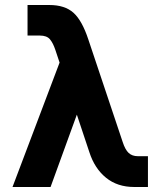

<svg xmlns="http://www.w3.org/2000/svg" viewBox="-20 -747 640 767"><path d="M30 0 218 -497 201 -548Q192 -575 179.5 -590Q167 -605 139 -605H90V-727H177Q239 -727 273.5 -696Q308 -665 333 -589L470 -180Q480 -149 494 -136Q508 -123 531 -123H571V0H516Q449 0 403.5 -37Q358 -74 337 -139L287 -289L182 0Z"/></svg>

Font: Geist Mono Black
Style: Regular
Weight: 900
Monospace: yes
Designer: Basement.studio, Andrés Briganti, Mateo Zaragoza
Foundry: Basement.studio, Vercel, Andrés Briganti, Guido Ferreyra, Mateo Zaragoza
Version: Version 1.500; ttfautohint (v1.8.4.7-5d5b)